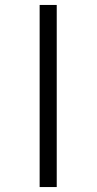

<svg xmlns="http://www.w3.org/2000/svg" viewBox="-20 -738 390 775"><path d="M140 17V-718H209V17Z"/></svg>

Font: LXGW WenKai TC
Style: Regular
Weight: 400
Designer: LXGW / Fontworks Inc.
Foundry: LXGW / Fontworks Inc.
Version: Version 1.330